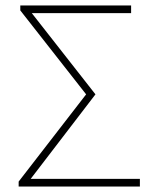

<svg xmlns="http://www.w3.org/2000/svg" viewBox="-20 -680 568 700"><path d="M48 0V-18L294 -336L54 -642V-660H458V-632H96L328 -336L92 -28H490V0Z"/></svg>

Font: Source Sans 3
Style: Regular
Weight: 200
Designer: Paul D. Hunt
Foundry: Adobe
Version: Version 3.046;hotconv 1.0.118;makeotfexe 2.5.65603